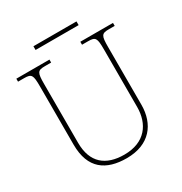

<svg xmlns="http://www.w3.org/2000/svg" viewBox="-191 -969 1062 1120"><g transform="rotate(-30 339.5 -409.0)"><path d="M194 -803H484V-828H194ZM340 10C495 10 569 -88 569 -218V-606C569 -683 575 -694 625 -694H664V-714H444V-694H485C535 -694 541 -683 541 -606V-219C541 -106 479 -15 338 -15C214 -15 138 -76 138 -210V-606C138 -683 144 -694 194 -694H236V-714H13V-694H54C104 -694 110 -683 110 -606V-214C110 -51 202 10 340 10Z"/></g></svg>

Font: Noto Serif Malayalam Thin
Style: Regular
Weight: 100
Designer: Indian type Foundry, Jelle Bosma, Monotype Design Team
Foundry: Monotype Imaging Inc.
Version: Version 2.104